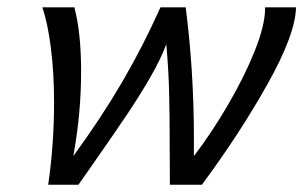

<svg xmlns="http://www.w3.org/2000/svg" viewBox="-20 -507 832 527"><path d="M512.2 -127V-78.6Q560.1 -141.1 605.2 -218.3Q650.4 -295.4 679 -366.7Q707.5 -438 707.5 -482.4V-486.8H792.5Q791 -413.1 714.8 -277.1Q638.7 -141.1 534.2 0H446.3Q445.8 -32.7 445.8 -99.1Q445.8 -186.5 444.3 -249.5Q442.9 -312.5 436.5 -385.7Q421.4 -345.2 393.1 -295.9Q364.7 -246.6 330.1 -194.8Q295.4 -143.1 231.9 -52.2L195.3 0H112.3Q128.4 -110.8 128.4 -227.1Q128.4 -307.1 119.6 -376Q110.8 -444.8 96.2 -486.8H184.1Q202.6 -418 202.6 -310.5Q202.6 -195.3 181.2 -78.6Q258.3 -184.1 316.2 -283.4Q374 -382.8 420.4 -486.8H489.7Q512.2 -312.5 512.2 -127Z"/></svg>

Font: Lesson One Light
Style: Italic
Weight: 300
Italic angle: -14°
Designer: But Ko, Victor Gaultney, Annie Olsen, Julie Remington, Don Collingsworth, Eric Hays, Becca Hirsbrunner
Version: Version 1.100